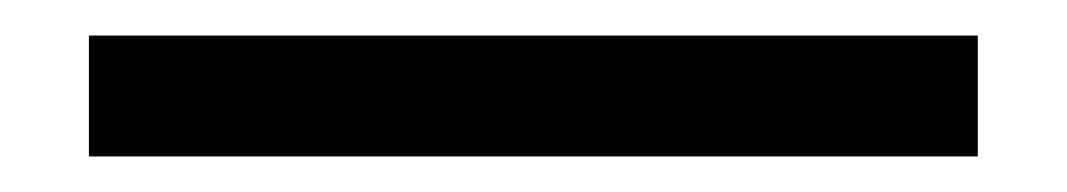

<svg xmlns="http://www.w3.org/2000/svg" viewBox="-20 -20 600 108"><path d="M30 68V0H530V68Z"/></svg>

Font: Gajraj One
Style: Regular
Weight: 400
Designer: Saurabh Sharma
Foundry: Saurabh Sharma
Version: Version 1.000